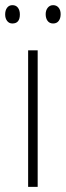

<svg xmlns="http://www.w3.org/2000/svg" viewBox="-33 -724 255 744"><path d="M113 0H76V-529H113ZM-13 -668Q-13 -684 -5.5 -694Q2 -704 15 -704Q29 -704 36.5 -694Q44 -684 44 -668Q44 -633 15 -633Q2 -633 -5.5 -643Q-13 -653 -13 -668ZM144 -669Q144 -684 152 -694Q160 -704 173 -704Q186 -704 194 -694.5Q202 -685 202 -669Q202 -653 194.5 -643Q187 -633 173 -633Q159 -633 151.5 -643Q144 -653 144 -669Z"/></svg>

Font: Noto Sans Arabic Cond ExtLt
Style: Regular
Weight: 200
Width: 3
Designer: Monotype Design Team, Nadine Chahine, Nizar Qandah and Khaled Hosny
Foundry: Monotype Imaging Inc.
Version: Version 2.012; ttfautohint (v1.8.4.7-5d5b)